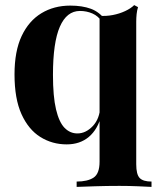

<svg xmlns="http://www.w3.org/2000/svg" viewBox="-20 -553 625 754"><path d="M256 -531Q303 -531 337 -518.5Q371 -506 396 -472L381 -467Q366 -490 343 -500Q320 -510 294 -510Q242 -510 215 -448Q188 -386 188 -259Q188 -174 200 -123.5Q212 -73 233.5 -51Q255 -29 284 -29Q317 -29 344.5 -58Q372 -87 374 -137L379 -102Q364 -45 329 -15.5Q294 14 242 14Q185 14 138.5 -15Q92 -44 64.5 -104.5Q37 -165 37 -261Q37 -352 65 -411.5Q93 -471 142.5 -501Q192 -531 256 -531ZM507 -533 522 -525Q518 -512 516.5 -497.5Q515 -483 515 -468V92Q515 132 528.5 146Q542 160 575 160V181Q557 180 522 178.5Q487 177 449 177Q399 177 353 178.5Q307 180 281 181V160Q324 160 347.5 144.5Q371 129 371 82V-491Q397 -489 423 -494Q449 -499 471.5 -509.5Q494 -520 507 -533Z"/></svg>

Font: Playfair Display
Style: Bold
Weight: 700
Designer: Claus Eggers Sørensen
Foundry: Claus Eggers Sørensen
Version: Version 1.203